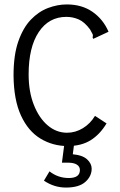

<svg xmlns="http://www.w3.org/2000/svg" viewBox="-20 -648 540 865"><path d="M285 10Q218 10 162.5 -23.5Q107 -57 74.5 -127.5Q42 -198 41 -308Q41 -400 62.5 -461.5Q84 -523 119 -559.5Q154 -596 196.5 -612Q239 -628 281 -628Q349 -628 397 -594.5Q445 -561 469 -505L409 -477L400 -473L397 -480Q400 -488 397 -494.5Q394 -501 386 -515Q361 -549 334.5 -560.5Q308 -572 279 -572Q200 -572 154.5 -503.5Q109 -435 109 -313Q109 -235 132.5 -175.5Q156 -116 195 -83Q234 -50 282 -50Q320 -50 353.5 -70.5Q387 -91 408 -126L460 -92Q430 -42 388 -16Q346 10 285 10ZM277 197Q224 197 178 166L203 124Q241 154 290 154Q340 154 340 118Q340 102 326 93.5Q312 85 289 85H259L270 0H314L308 47Q352 51 372.5 70Q393 89 393 112Q393 146 364.5 171.5Q336 197 277 197Z"/></svg>

Font: Ligconsolata
Style: Regular
Weight: 400
Monospace: yes
Designer: Raph Levien, Cyreal, Brenton Simpson
Foundry: Raph Levien, Cyreal, Google
Version: Version 3.001; ttfautohint (v1.8.2.53-6de2)